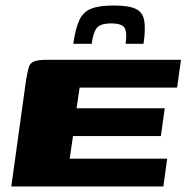

<svg xmlns="http://www.w3.org/2000/svg" viewBox="-20 -677 677 697"><path d="M21 0 75 -389Q80 -416 84 -431.5Q88 -447 102.5 -453.5Q117 -460 150 -460H637L623 -359H269L258 -284H578L564 -183H245L233 -101H587L573 0ZM393 -657Q447 -657 472.5 -645Q498 -633 503.5 -602.5Q509 -572 501 -518H436Q442 -560 432 -576Q422 -592 384 -592Q344 -592 331 -575Q318 -558 313 -518H246Q254 -574 268 -604Q282 -634 311 -645.5Q340 -657 393 -657Z"/></svg>

Font: Genos Thin ExtraBold
Style: Italic
Weight: 800
Italic angle: -8°
Version: Version 1.010